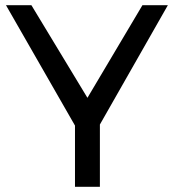

<svg xmlns="http://www.w3.org/2000/svg" viewBox="-20 -720 670 740"><path d="M627 -700 365 -240V0H269V-236L3 -700H101L317 -343L529 -700Z"/></svg>

Font: Montserrat arm
Style: Regular
Weight: 400
Designer: Julieta Ulanovsky
Foundry: Julieta Ulanovsky
Version: Version 6.000;PS 006.000;hotconv 1.0.88;makeotf.lib2.5.64775